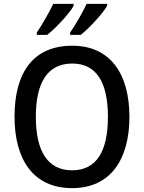

<svg xmlns="http://www.w3.org/2000/svg" viewBox="-20 -961 743 991"><path d="M533 -931V-941H427C409 -901 371 -835 342 -793V-781H397C441 -816 512 -893 533 -931ZM360 -931V-941H255C236 -901 199 -836 170 -793V-781H224C271 -819 339 -892 360 -931ZM648 -358C648 -576 552 -725 353 -725C152 -725 55 -587 55 -359C55 -142 148 10 352 10C552 10 648 -140 648 -358ZM165 -358C165 -533 224 -633 353 -633C479 -633 537 -534 537 -358C537 -181 479 -82 352 -82C225 -82 165 -182 165 -358Z"/></svg>

Font: Noto Sans Thai Looped SemiCondensed Medium
Style: Regular
Weight: 500
Width: 4
Designer: Sasikarn Vongin, Ben Mitchell
Foundry: The Fontpad Ltd
Version: Version 1.001